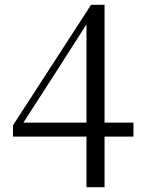

<svg xmlns="http://www.w3.org/2000/svg" viewBox="-20 -759 595 797"><path d="M339 18H414V-192H534V-250H414V-739H358L34 -239V-192H339ZM77 -250 217 -467 339 -658V-250Z"/></svg>

Font: Noto Serif CJK KR
Style: Regular
Weight: 400
Designer: Ryoko NISHIZUKA 西塚涼子 (kana & ideographs); Frank Grießhammer (Latin, Greek & Cyrillic); Wenlong ZHANG 张文龙 (bopomofo); San
Foundry: Adobe
Version: Version 2.001;hotconv 1.1.0;makeotfexe 2.6.0